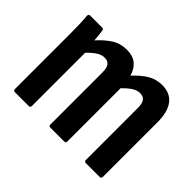

<svg xmlns="http://www.w3.org/2000/svg" viewBox="-108 -690 880 880"><g transform="rotate(45 331.5 -250.5)"><path d="M57.3 0Q46.9 0 46.9 -10.9V-367Q46.9 -402 45.9 -430.5Q44.9 -459 42.9 -478.8Q41.9 -492.3 52.8 -492.3H130.7Q139.2 -492.3 140.6 -482.8Q142.6 -469.8 144.1 -455.3Q145.6 -440.8 146.6 -425.3Q177.2 -459.9 209.2 -480.3Q241.2 -500.8 282.5 -500.8Q320.5 -500.8 343.7 -482.7Q367 -464.7 377.9 -428.1Q408.6 -461.8 440.5 -481.3Q472.5 -500.8 511.5 -500.8Q563.3 -500.8 590 -466.3Q616.7 -431.8 616.7 -363V-10.9Q616.7 0 606.8 0H516.7Q506.7 0 506.7 -10.9V-346.9Q506.7 -376.2 496.9 -389.6Q487 -403 465.8 -403Q447.1 -403 428.1 -390.8Q409.2 -378.6 386.8 -355.7V-10.9Q386.8 0 376.9 0H286.7Q276.8 0 276.8 -10.9V-346.9Q276.8 -376.2 267 -389.6Q257.1 -403 235.9 -403Q217.2 -403 198.2 -390.8Q179.2 -378.6 156.9 -355.7V-10.9Q156.9 0 146.5 0Z"/></g></svg>

Font: Sofia Sans Condensed
Style: Regular
Weight: 400
Designer: Botio Nikoltchev, Ani Petrova
Foundry: lettersoup
Version: Version 4.100